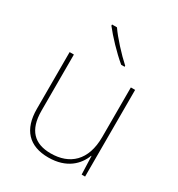

<svg xmlns="http://www.w3.org/2000/svg" viewBox="-183 -885 939 1013"><g transform="rotate(30 286.5 -378.0)"><path d="M233 -766H203V-759C238 -714 298 -650 351 -606H372V-612C327 -652 262 -723 233 -766ZM481 -528H455V-226C455 -82 377 -15 262 -15C163 -15 108 -68 108 -186V-528H82V-182C82 -57 144 10 262 10C374 10 431 -50 454 -111H456L460 0H481Z"/></g></svg>

Font: Noto Sans Thai Looped Thin
Style: Regular
Weight: 100
Designer: Sasikarn Vongin, Ben Mitchell
Foundry: The Fontpad Ltd
Version: Version 1.001